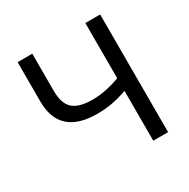

<svg xmlns="http://www.w3.org/2000/svg" viewBox="-161 -862 994 1009"><g transform="rotate(-30 336.5 -357.0)"><path d="M486 0V-302Q434 -284 390.5 -276.5Q347 -269 304 -269Q75 -269 75 -476V-714H164V-489Q164 -411 200.5 -378.5Q237 -346 319 -346Q360 -346 403 -355Q446 -364 486 -379V-714H576V0Z"/></g></svg>

Font: Noto Sans Living
Style: Regular
Weight: 400
Designer: Monotype Design Team
Foundry: Monotype Imaging Inc.
Version: Version 2.013; ttfautohint (v1.8.4.7-5d5b)